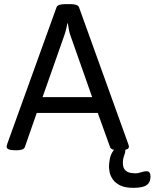

<svg xmlns="http://www.w3.org/2000/svg" viewBox="-20 -722 745 925"><path d="M321 -702Q336 -702 347 -698.5Q358 -695 361 -686L598 -28Q601 -20 601 -15Q601 2 558 2H550Q535 2 524 -1.5Q513 -5 510 -14L451 -178H157L100 -14Q97 -5 86 -1.5Q75 2 60 2H55Q12 2 12 -15Q12 -18 13 -21Q14 -24 15 -29L252 -686Q255 -695 266 -698.5Q277 -702 292 -702ZM307 -610H305Q302 -596 298.5 -581Q295 -566 290 -552L185 -254H424L319 -552Q314 -566 311.5 -581Q309 -596 307 -610ZM566 -14Q584 -14 584 1Q584 12 578 28Q572 44 572 62Q572 86 582.5 97Q593 108 608 110.5Q623 113 634 113Q645 113 659.5 108Q674 103 686 103Q705 103 705 128Q705 150 695 162Q685 174 666.5 178.5Q648 183 623 183Q583 183 559.5 171.5Q536 160 524 143Q512 126 508.5 109Q505 92 505 81Q505 67 509 44.5Q513 22 526 4Q539 -14 566 -14Z"/></svg>

Font: Asap VF Beta
Style: Regular
Weight: 400
Designer: Pablo Cosgaya
Foundry: Pablo Cosgaya
Version: Version 1.007